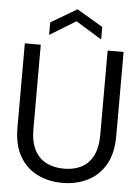

<svg xmlns="http://www.w3.org/2000/svg" viewBox="-60 -949 735 1007"><g transform="rotate(5 307.0 -445.0)"><path d="M306 12Q234 12 175 -17Q116 -46 81.5 -105.5Q47 -165 47 -258V-700H131V-257Q131 -189 153.5 -146Q176 -103 216 -83Q256 -63 308 -63Q361 -63 400 -83Q439 -103 461 -146Q483 -189 483 -257V-700H567V-258Q567 -165 532 -105.5Q497 -46 438 -17Q379 12 306 12ZM170 -755V-821L307 -902L444 -821V-755L307 -839Z"/></g></svg>

Font: DM Sans 9pt 36pt
Style: Regular
Weight: 400
Version: Version 4.004;gftools[0.9.30]